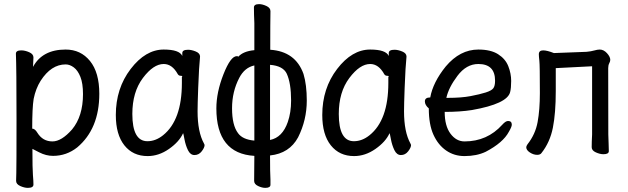

<svg xmlns="http://www.w3.org/2000/svg" viewBox="-20 -732 3040 930"><path d="M115 178Q98 178 78 169Q58 160 58 144Q58 132 59 106Q60 80 60 -157Q60 -403 57 -472Q57 -488 83 -488Q101 -488 121.5 -479Q142 -470 142 -454Q142 -448 141 -432Q140 -420 140 -408Q185 -492 298 -492Q371 -492 416 -436.5Q461 -381 461 -278Q461 -108 354 -18Q302 23 237 23Q203 23 170 6L137 -11Q137 87 139.5 116Q142 145 142 162Q142 178 115 178ZM234 -47Q278 -47 329 -105Q382 -169 382 -276Q382 -328 369.5 -359.5Q357 -391 337.5 -405.5Q318 -420 298 -420Q228 -420 177 -341Q153 -303 143 -253Q136 -210 136 -109Q149 -109 161 -89Q187 -47 234 -47Z M695 24Q624 24 582.5 -28Q541 -80 541 -175Q541 -304 613 -398Q685 -492 773 -492Q849 -492 863 -461V-475Q863 -491 891 -491Q908 -491 928.5 -482.5Q949 -474 949 -458Q944 -411 940 -306Q937 -225 937 -193Q937 -93 968 -37L971 -30Q971 -17 957 1Q943 19 922 19Q902 19 890.5 -4.5Q879 -28 873.5 -57.5Q868 -87 867 -87Q848 -45 798.5 -10.5Q749 24 695 24ZM694 -48Q734 -48 770 -77Q861 -150 861 -330V-359Q863 -361 863 -362Q863 -365 854.5 -365Q846 -365 841 -373Q814 -422 773 -422Q723 -422 672 -354Q621 -286 621 -180Q621 -48 694 -48Z M1265 178Q1249 178 1230 169Q1211 160 1211 144L1212 23Q1028 12 1028 -207Q1028 -285 1062.5 -372.5Q1097 -460 1127 -460Q1134 -460 1134 -457Q1158 -484 1212 -489V-620Q1210 -662 1210 -696Q1210 -712 1235 -712Q1251 -712 1270.5 -703Q1290 -694 1290 -678Q1289 -626 1289 -491Q1411 -483 1450 -374Q1466 -321 1466 -245Q1466 -151 1424 -67Q1382 11 1288 21Q1288 106 1290 138V163Q1290 178 1265 178ZM1212 -51V-415Q1165 -405 1139 -355Q1104 -288 1104 -208Q1104 -125 1133 -87Q1155 -56 1212 -51ZM1288 -54Q1348 -66 1374 -141Q1390 -187 1390 -245Q1390 -329 1369 -375Q1351 -413 1288 -418Z M1695 24Q1624 24 1582.5 -28Q1541 -80 1541 -175Q1541 -304 1613 -398Q1685 -492 1773 -492Q1849 -492 1863 -461V-475Q1863 -491 1891 -491Q1908 -491 1928.5 -482.5Q1949 -474 1949 -458Q1944 -411 1940 -306Q1937 -225 1937 -193Q1937 -93 1968 -37L1971 -30Q1971 -17 1957 1Q1943 19 1922 19Q1902 19 1890.5 -4.5Q1879 -28 1873.5 -57.5Q1868 -87 1867 -87Q1848 -45 1798.5 -10.5Q1749 24 1695 24ZM1694 -48Q1734 -48 1770 -77Q1861 -150 1861 -330V-359Q1863 -361 1863 -362Q1863 -365 1854.5 -365Q1846 -365 1841 -373Q1814 -422 1773 -422Q1723 -422 1672 -354Q1621 -286 1621 -180Q1621 -48 1694 -48Z M2230 24Q2180 24 2141 -3Q2102 -30 2079.5 -79.5Q2057 -129 2057 -207Q2038 -223 2038 -241Q2038 -260 2064 -260Q2077 -333 2139 -410Q2208 -492 2297 -492Q2357 -492 2392.5 -469.5Q2428 -447 2442 -411.5Q2456 -376 2456 -340Q2456 -305 2451 -286Q2437 -229 2266 -199Q2209 -190 2134 -190Q2134 -122 2162 -84.5Q2190 -47 2230 -47Q2340 -47 2413 -128Q2429 -146 2441 -146Q2459 -146 2459 -128Q2459 -118 2445 -94Q2417 -41 2333 3Q2289 24 2230 24ZM2142 -258H2150Q2215 -258 2259.5 -266.5Q2304 -275 2332.5 -284Q2361 -293 2369.5 -304.5Q2378 -316 2378 -341Q2378 -422 2297 -422Q2239 -422 2196 -365Q2153 -308 2142 -258Z M2582 18Q2564 18 2546.5 6.5Q2529 -5 2529 -19Q2529 -24 2535 -33Q2573 -81 2584 -140.5Q2595 -200 2595 -281Q2595 -417 2592.5 -438Q2590 -459 2590 -469Q2590 -488 2611 -488Q2630 -488 2663 -475L2821 -481Q2843 -483 2858.5 -487.5Q2874 -492 2885 -492Q2904 -492 2920 -474.5Q2936 -457 2936 -442Q2936 -435 2931 -425.5Q2926 -416 2926 -402Q2926 -101 2926.5 -80.5Q2927 -60 2928 -36Q2929 -12 2929 0Q2929 15 2903 15Q2886 15 2866 6Q2846 -3 2846 -19Q2846 -43 2848 -81V-411L2672 -402V-291Q2672 -184 2658 -113.5Q2644 -43 2603 9Q2597 18 2582 18Z"/></svg>

Font: LXGW WenKai Mono Medium
Style: Regular
Weight: 500
Monospace: yes
Designer: LXGW / Fontworks Inc.
Foundry: LXGW / Fontworks Inc.
Version: Version 1.520; June 14, 2025